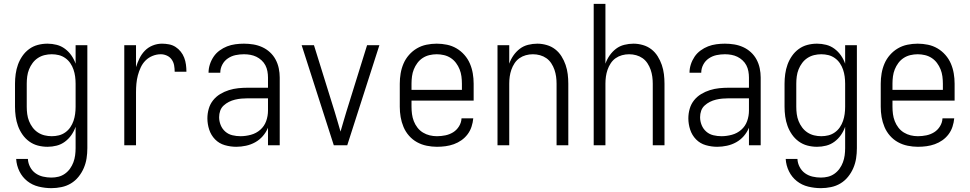

<svg xmlns="http://www.w3.org/2000/svg" viewBox="-20 -755 5040 998"><path d="M247 223Q214 223 181 215Q148 207 122 186.5Q96 166 81 135.5Q66 105 64 71H125Q126 93 136.5 113Q147 133 164.5 145.5Q182 158 203.5 163Q225 168 247 168Q266 168 284 163.5Q302 159 317.5 148Q333 137 344 121.5Q355 106 361.5 88.5Q368 71 370.5 52.5Q373 34 373 15V-96Q365 -73 351 -53Q337 -33 317.5 -18.5Q298 -4 274.5 2Q251 8 227 8Q201 8 176.5 1.5Q152 -5 131.5 -20Q111 -35 96.5 -56Q82 -77 73.5 -100.5Q65 -124 61.5 -149.5Q58 -175 58 -200V-320Q58 -345 61.5 -370.5Q65 -396 73.5 -419.5Q82 -443 96.5 -464Q111 -485 131.5 -500Q152 -515 176.5 -521.5Q201 -528 227 -528Q251 -528 274.5 -522Q298 -516 317.5 -501.5Q337 -487 351 -467Q365 -447 373 -424V-520H434V15Q434 42 430 68Q426 94 415.5 118.5Q405 143 388 164Q371 185 348.5 198.5Q326 212 299.5 217.5Q273 223 247 223ZM249 -47Q268 -47 286 -51.5Q304 -56 319.5 -67Q335 -78 345.5 -93.5Q356 -109 362 -126.5Q368 -144 370.5 -162.5Q373 -181 373 -200V-320Q373 -339 370.5 -357.5Q368 -376 362 -393.5Q356 -411 345.5 -426.5Q335 -442 319.5 -453Q304 -464 286 -468.5Q268 -473 249 -473Q230 -473 211.5 -468.5Q193 -464 177 -453.5Q161 -443 149.5 -427.5Q138 -412 131 -394.5Q124 -377 121.5 -358Q119 -339 119 -320V-200Q119 -181 121.5 -162Q124 -143 131 -125.5Q138 -108 149.5 -92.5Q161 -77 177 -66.5Q193 -56 211.5 -51.5Q230 -47 249 -47Z M626 0V-520H687V-406Q694 -429 705 -451.5Q716 -474 733 -491.5Q750 -509 773.5 -518.5Q797 -528 822 -528Q840 -528 858.5 -524.5Q877 -521 892.5 -511Q908 -501 919.5 -486.5Q931 -472 937.5 -455Q944 -438 946.5 -419.5Q949 -401 949 -382H888Q888 -399 885 -415.5Q882 -432 872.5 -445.5Q863 -459 847.5 -466Q832 -473 816 -473Q794 -473 773 -464.5Q752 -456 736.5 -440.5Q721 -425 711.5 -404.5Q702 -384 696.5 -363Q691 -342 689 -320Q687 -298 687 -276V0Z M1208 8Q1178 8 1148.5 -0.5Q1119 -9 1098 -30.5Q1077 -52 1067.5 -81Q1058 -110 1058 -140Q1058 -165 1065 -189.5Q1072 -214 1087.5 -233.5Q1103 -253 1124.5 -266Q1146 -279 1170 -286.5Q1194 -294 1218.5 -296.5Q1243 -299 1268 -299H1373V-352Q1373 -368 1370 -384.5Q1367 -401 1359.5 -415.5Q1352 -430 1339.5 -441.5Q1327 -453 1312.5 -460Q1298 -467 1281.5 -470Q1265 -473 1248 -473Q1226 -473 1204.5 -468.5Q1183 -464 1164.5 -451.5Q1146 -439 1135.5 -419Q1125 -399 1125 -377H1064Q1064 -399 1071 -420.5Q1078 -442 1090.5 -460.5Q1103 -479 1121.5 -492.5Q1140 -506 1160.5 -514Q1181 -522 1203.5 -525Q1226 -528 1248 -528Q1273 -528 1297 -524Q1321 -520 1343 -510Q1365 -500 1383 -483.5Q1401 -467 1412.5 -445.5Q1424 -424 1429 -400Q1434 -376 1434 -352V0H1373V-91Q1363 -67 1346 -47.5Q1329 -28 1306.5 -15.5Q1284 -3 1258.5 2.5Q1233 8 1208 8ZM1230 -47Q1257 -47 1284.5 -54.5Q1312 -62 1333 -80.5Q1354 -99 1363.5 -125.5Q1373 -152 1373 -180V-244H1268Q1252 -244 1235 -242.5Q1218 -241 1201.5 -237Q1185 -233 1170 -225.5Q1155 -218 1142.5 -206.5Q1130 -195 1124.5 -179Q1119 -163 1119 -146Q1119 -125 1127 -105Q1135 -85 1151 -71Q1167 -57 1188 -52Q1209 -47 1230 -47Z M1715 0 1548 -520H1612L1720 -173Q1727 -148 1735 -122.5Q1743 -97 1750 -71Q1757 -97 1765 -122.5Q1773 -148 1780 -173L1888 -520H1952L1785 0Z M2251 8Q2225 8 2198 2.5Q2171 -3 2147.5 -16Q2124 -29 2106 -49.5Q2088 -70 2077.5 -95Q2067 -120 2062.5 -146.5Q2058 -173 2058 -200V-320Q2058 -347 2062.5 -373.5Q2067 -400 2077.5 -424.5Q2088 -449 2106 -469.5Q2124 -490 2147 -503.5Q2170 -517 2196.5 -522.5Q2223 -528 2250 -528Q2277 -528 2303.5 -522.5Q2330 -517 2353 -503.5Q2376 -490 2394 -469.5Q2412 -449 2422.5 -424.5Q2433 -400 2437.5 -373.5Q2442 -347 2442 -320V-232H2119V-200Q2119 -181 2121.5 -162Q2124 -143 2131 -125Q2138 -107 2150 -91.5Q2162 -76 2178.5 -66Q2195 -56 2213.5 -51.5Q2232 -47 2251 -47Q2273 -47 2295 -51.5Q2317 -56 2335.5 -67.5Q2354 -79 2366 -98.5Q2378 -118 2379 -140H2440Q2438 -118 2431 -96.5Q2424 -75 2410.5 -57Q2397 -39 2378.5 -26Q2360 -13 2339 -5.5Q2318 2 2296 5Q2274 8 2251 8ZM2119 -288H2381V-320Q2381 -339 2378.5 -358Q2376 -377 2369 -394.5Q2362 -412 2350.5 -427.5Q2339 -443 2323 -453.5Q2307 -464 2288 -468.5Q2269 -473 2250 -473Q2231 -473 2212 -468.5Q2193 -464 2177 -453.5Q2161 -443 2149.5 -427.5Q2138 -412 2131 -394.5Q2124 -377 2121.5 -358Q2119 -339 2119 -320Z M2566 0V-520H2627V-424Q2635 -447 2649 -467Q2663 -487 2682 -501.5Q2701 -516 2725 -522Q2749 -528 2773 -528Q2797 -528 2821.5 -521Q2846 -514 2865.5 -499Q2885 -484 2898.5 -462.5Q2912 -441 2920 -417.5Q2928 -394 2931 -369.5Q2934 -345 2934 -320V0H2873V-320Q2873 -339 2870.5 -357Q2868 -375 2862 -392.5Q2856 -410 2845.5 -426Q2835 -442 2820 -452.5Q2805 -463 2787 -468Q2769 -473 2750 -473Q2731 -473 2713 -468Q2695 -463 2680 -452.5Q2665 -442 2654.5 -426Q2644 -410 2638 -392.5Q2632 -375 2629.5 -357Q2627 -339 2627 -320V0Z M3066 0V-735H3127V-424Q3135 -447 3149 -467Q3163 -487 3182 -501.5Q3201 -516 3225 -522Q3249 -528 3273 -528Q3297 -528 3321.5 -521Q3346 -514 3365.5 -499Q3385 -484 3398.5 -462.5Q3412 -441 3420 -417.5Q3428 -394 3431 -369.5Q3434 -345 3434 -320V0H3373V-320Q3373 -339 3370.5 -357Q3368 -375 3362 -392.5Q3356 -410 3345.5 -426Q3335 -442 3320 -452.5Q3305 -463 3287 -468Q3269 -473 3250 -473Q3231 -473 3213 -468Q3195 -463 3180 -452.5Q3165 -442 3154.5 -426Q3144 -410 3138 -392.5Q3132 -375 3129.5 -357Q3127 -339 3127 -320V0Z M3708 8Q3678 8 3648.5 -0.5Q3619 -9 3598 -30.5Q3577 -52 3567.5 -81Q3558 -110 3558 -140Q3558 -165 3565 -189.5Q3572 -214 3587.5 -233.5Q3603 -253 3624.5 -266Q3646 -279 3670 -286.5Q3694 -294 3718.5 -296.5Q3743 -299 3768 -299H3873V-352Q3873 -368 3870 -384.5Q3867 -401 3859.5 -415.5Q3852 -430 3839.5 -441.5Q3827 -453 3812.5 -460Q3798 -467 3781.5 -470Q3765 -473 3748 -473Q3726 -473 3704.5 -468.5Q3683 -464 3664.5 -451.5Q3646 -439 3635.5 -419Q3625 -399 3625 -377H3564Q3564 -399 3571 -420.5Q3578 -442 3590.5 -460.5Q3603 -479 3621.5 -492.5Q3640 -506 3660.5 -514Q3681 -522 3703.5 -525Q3726 -528 3748 -528Q3773 -528 3797 -524Q3821 -520 3843 -510Q3865 -500 3883 -483.5Q3901 -467 3912.5 -445.5Q3924 -424 3929 -400Q3934 -376 3934 -352V0H3873V-91Q3863 -67 3846 -47.5Q3829 -28 3806.5 -15.5Q3784 -3 3758.5 2.5Q3733 8 3708 8ZM3730 -47Q3757 -47 3784.5 -54.5Q3812 -62 3833 -80.5Q3854 -99 3863.5 -125.5Q3873 -152 3873 -180V-244H3768Q3752 -244 3735 -242.5Q3718 -241 3701.5 -237Q3685 -233 3670 -225.5Q3655 -218 3642.5 -206.5Q3630 -195 3624.5 -179Q3619 -163 3619 -146Q3619 -125 3627 -105Q3635 -85 3651 -71Q3667 -57 3688 -52Q3709 -47 3730 -47Z M4247 223Q4214 223 4181 215Q4148 207 4122 186.5Q4096 166 4081 135.5Q4066 105 4064 71H4125Q4126 93 4136.5 113Q4147 133 4164.5 145.5Q4182 158 4203.5 163Q4225 168 4247 168Q4266 168 4284 163.5Q4302 159 4317.5 148Q4333 137 4344 121.5Q4355 106 4361.5 88.5Q4368 71 4370.5 52.5Q4373 34 4373 15V-96Q4365 -73 4351 -53Q4337 -33 4317.5 -18.5Q4298 -4 4274.5 2Q4251 8 4227 8Q4201 8 4176.5 1.5Q4152 -5 4131.5 -20Q4111 -35 4096.5 -56Q4082 -77 4073.5 -100.5Q4065 -124 4061.5 -149.5Q4058 -175 4058 -200V-320Q4058 -345 4061.5 -370.5Q4065 -396 4073.5 -419.5Q4082 -443 4096.5 -464Q4111 -485 4131.5 -500Q4152 -515 4176.5 -521.5Q4201 -528 4227 -528Q4251 -528 4274.5 -522Q4298 -516 4317.5 -501.5Q4337 -487 4351 -467Q4365 -447 4373 -424V-520H4434V15Q4434 42 4430 68Q4426 94 4415.5 118.5Q4405 143 4388 164Q4371 185 4348.5 198.5Q4326 212 4299.5 217.5Q4273 223 4247 223ZM4249 -47Q4268 -47 4286 -51.5Q4304 -56 4319.5 -67Q4335 -78 4345.5 -93.5Q4356 -109 4362 -126.5Q4368 -144 4370.5 -162.5Q4373 -181 4373 -200V-320Q4373 -339 4370.5 -357.5Q4368 -376 4362 -393.5Q4356 -411 4345.5 -426.5Q4335 -442 4319.5 -453Q4304 -464 4286 -468.5Q4268 -473 4249 -473Q4230 -473 4211.5 -468.5Q4193 -464 4177 -453.5Q4161 -443 4149.5 -427.5Q4138 -412 4131 -394.5Q4124 -377 4121.5 -358Q4119 -339 4119 -320V-200Q4119 -181 4121.5 -162Q4124 -143 4131 -125.5Q4138 -108 4149.5 -92.5Q4161 -77 4177 -66.5Q4193 -56 4211.5 -51.5Q4230 -47 4249 -47Z M4751 8Q4725 8 4698 2.5Q4671 -3 4647.5 -16Q4624 -29 4606 -49.5Q4588 -70 4577.5 -95Q4567 -120 4562.5 -146.5Q4558 -173 4558 -200V-320Q4558 -347 4562.5 -373.5Q4567 -400 4577.5 -424.5Q4588 -449 4606 -469.5Q4624 -490 4647 -503.5Q4670 -517 4696.5 -522.5Q4723 -528 4750 -528Q4777 -528 4803.5 -522.5Q4830 -517 4853 -503.5Q4876 -490 4894 -469.5Q4912 -449 4922.5 -424.5Q4933 -400 4937.5 -373.5Q4942 -347 4942 -320V-232H4619V-200Q4619 -181 4621.5 -162Q4624 -143 4631 -125Q4638 -107 4650 -91.5Q4662 -76 4678.5 -66Q4695 -56 4713.5 -51.5Q4732 -47 4751 -47Q4773 -47 4795 -51.5Q4817 -56 4835.5 -67.5Q4854 -79 4866 -98.5Q4878 -118 4879 -140H4940Q4938 -118 4931 -96.5Q4924 -75 4910.5 -57Q4897 -39 4878.5 -26Q4860 -13 4839 -5.5Q4818 2 4796 5Q4774 8 4751 8ZM4619 -288H4881V-320Q4881 -339 4878.5 -358Q4876 -377 4869 -394.5Q4862 -412 4850.5 -427.5Q4839 -443 4823 -453.5Q4807 -464 4788 -468.5Q4769 -473 4750 -473Q4731 -473 4712 -468.5Q4693 -464 4677 -453.5Q4661 -443 4649.5 -427.5Q4638 -412 4631 -394.5Q4624 -377 4621.5 -358Q4619 -339 4619 -320Z"/></svg>

Font: Iosevka SS04 Light
Style: Regular
Weight: 300
Monospace: yes
Designer: Belleve Invis
Foundry: Belleve Invis
Version: Version 19.0.0; ttfautohint (v1.8.4)